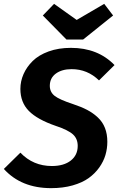

<svg xmlns="http://www.w3.org/2000/svg" viewBox="-32 -955 611 991"><path d="M505.9 -935.1 551.8 -875 397 -751H311L189 -875L247.1 -935.1L363.8 -852.1ZM334 -708Q473.1 -708 559.1 -619.1L479 -540Q419.4 -598.1 337.9 -598.1Q287.6 -598.1 256.3 -575.2Q225.1 -552.2 225.1 -512.2Q225.1 -480 249.8 -460.4Q274.4 -440.9 344.2 -418Q387.2 -403.8 418 -387.7Q448.7 -371.6 473.1 -348.6Q497.6 -325.7 509.8 -294.4Q522 -263.2 522 -223.1Q522 -188 512.2 -154.8Q502.4 -121.6 480.2 -90.3Q458 -59.1 425.3 -35.6Q392.6 -12.2 342.8 2Q293 16.1 231.9 16.1Q77.6 16.1 -12.2 -83L73.2 -167Q139.2 -98.1 235.8 -98.1Q297.4 -98.1 333.3 -126.2Q369.1 -154.3 369.1 -202.1Q369.1 -238.8 344.7 -261.2Q320.3 -283.7 255.9 -305.2Q159.7 -338.4 116.5 -382.8Q73.2 -427.2 73.2 -496.1Q73.2 -535.6 89.6 -572.8Q106 -609.9 137 -640.4Q168 -670.9 219 -689.5Q270 -708 334 -708Z"/></svg>

Font: FiraGO SemiBold
Style: Italic
Weight: 600
Italic angle: -8°
Designer: bBox Type GmbH
Foundry: bBox Type GmbH
Version: Version 1.001;PS 001.001;hotconv 1.0.88;makeotf.lib2.5.64775